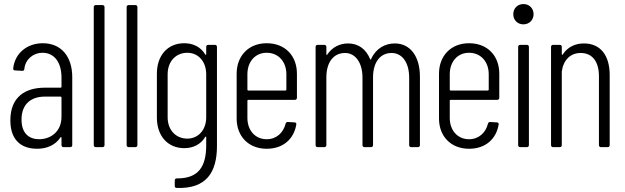

<svg xmlns="http://www.w3.org/2000/svg" viewBox="-20 -725 3077 946"><path d="M191 -512C114 -512 53 -463 45 -388C44 -382 48 -378 54 -378L90 -376C96 -376 100 -379 100 -386C105 -433 144 -465 189 -465C249 -465 283 -416 283 -343V-297C283 -295 281 -293 279 -293H201C105 -293 31 -248 31 -132C31 -17 105 8 162 8C210 8 252 -9 278 -48C280 -51 283 -50 283 -46V-10C283 -4 287 0 293 0H326C332 0 336 -4 336 -10V-345C336 -446 282 -512 191 -512ZM173 -39C124 -39 86 -67 86 -136C86 -213 134 -249 201 -249H279C281 -249 283 -247 283 -245V-150C283 -74 227 -39 173 -39Z M452 0H485C491 0 495 -4 495 -10V-690C495 -696 491 -700 485 -700H452C446 -700 442 -696 442 -690V-10C442 -4 446 0 452 0Z M614 0H647C653 0 657 -4 657 -10V-690C657 -696 653 -700 647 -700H614C608 -700 604 -696 604 -690V-10C604 -4 608 0 614 0Z M996 -494V-458C996 -454 993 -454 991 -457C969 -494 931 -512 888 -512C805 -512 753 -451 753 -362V-145C753 -57 805 5 888 5C931 5 969 -13 991 -50C993 -53 996 -53 996 -49V-10C996 95 959 155 851 154C845 154 841 158 841 164V191C841 197 844 201 851 201C997 206 1049 124 1049 -6V-494C1049 -500 1045 -504 1039 -504H1006C1000 -504 996 -500 996 -494ZM903 -42C846 -42 806 -85 806 -147V-359C806 -422 846 -465 903 -465C957 -465 996 -422 996 -359V-147C996 -85 957 -42 903 -42Z M1443 -243V-362C1443 -450 1385 -512 1294 -512C1205 -512 1146 -450 1146 -362V-141C1146 -53 1205 8 1294 8C1374 8 1428 -39 1440 -112C1441 -118 1437 -122 1431 -122L1398 -124C1392 -124 1389 -121 1387 -115C1376 -71 1342 -39 1294 -39C1238 -39 1199 -82 1199 -144V-229C1199 -231 1201 -233 1203 -233H1433C1439 -233 1443 -237 1443 -243ZM1294 -465C1351 -465 1391 -422 1391 -359V-283C1391 -281 1389 -279 1387 -279H1203C1201 -279 1199 -281 1199 -283V-359C1199 -422 1238 -465 1294 -465Z M1925 -511C1879 -511 1833 -488 1809 -435C1807 -431 1805 -430 1804 -433C1784 -482 1747 -511 1695 -511C1656 -511 1618 -494 1593 -457C1591 -453 1588 -454 1588 -458V-494C1588 -500 1584 -504 1578 -504H1545C1539 -504 1535 -500 1535 -494V-10C1535 -4 1539 0 1545 0H1578C1584 0 1588 -4 1588 -10V-344C1588 -419 1624 -464 1680 -464C1730 -464 1766 -418 1766 -342V-10C1766 -4 1770 0 1776 0H1808C1814 0 1818 -4 1818 -10V-344C1818 -419 1854 -464 1909 -464C1961 -464 1996 -418 1996 -342V-10C1996 -4 2000 0 2006 0H2039C2045 0 2049 -4 2049 -10V-347C2049 -448 2001 -511 1925 -511Z M2440 -243V-362C2440 -450 2382 -512 2291 -512C2202 -512 2143 -450 2143 -362V-141C2143 -53 2202 8 2291 8C2371 8 2425 -39 2437 -112C2438 -118 2434 -122 2428 -122L2395 -124C2389 -124 2386 -121 2384 -115C2373 -71 2339 -39 2291 -39C2235 -39 2196 -82 2196 -144V-229C2196 -231 2198 -233 2200 -233H2430C2436 -233 2440 -237 2440 -243ZM2291 -465C2348 -465 2388 -422 2388 -359V-283C2388 -281 2386 -279 2384 -279H2200C2198 -279 2196 -281 2196 -283V-359C2196 -422 2235 -465 2291 -465Z M2559 -605C2587 -605 2609 -626 2609 -655C2609 -684 2588 -705 2559 -705C2530 -705 2509 -684 2509 -655C2509 -626 2530 -605 2559 -605ZM2543 0H2576C2582 0 2586 -4 2586 -10V-494C2586 -500 2582 -504 2576 -504H2543C2537 -504 2533 -500 2533 -494V-10C2533 -4 2537 0 2543 0Z M2857 -511C2815 -511 2777 -494 2753 -457C2751 -454 2748 -454 2748 -458V-494C2748 -500 2744 -504 2738 -504H2705C2699 -504 2695 -500 2695 -494V-10C2695 -4 2699 0 2705 0H2738C2744 0 2748 -4 2748 -10V-373C2756 -430 2791 -464 2841 -464C2898 -464 2931 -422 2931 -350V-10C2931 -4 2935 0 2941 0H2974C2980 0 2984 -4 2984 -10V-355C2984 -453 2938 -511 2857 -511Z"/></svg>

Font: Barlow Condensed Light
Style: Regular
Weight: 300
Width: 3
Designer: Jeremy Tribby
Foundry: Tribby Type
Version: Version 1.422;hotconv 1.0.109;makeotfexe 2.5.65596